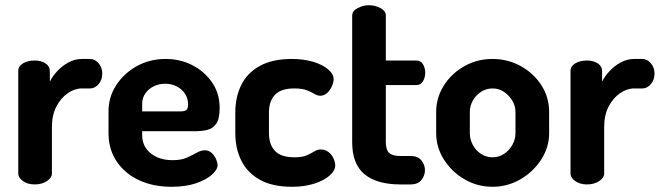

<svg xmlns="http://www.w3.org/2000/svg" viewBox="-20 -707 2532 736"><path d="M113 0Q86 0 68 -13Q50 -26 50 -41V-435Q50 -453 68 -464Q86 -475 113 -475Q138 -475 154.5 -464Q171 -453 171 -435V-394Q182 -416 200.5 -435.5Q219 -455 243 -468Q267 -481 294 -481H325Q344 -481 358 -464.5Q372 -448 372 -425Q372 -401 358 -384.5Q344 -368 325 -368H294Q266 -368 239.5 -349.5Q213 -331 196 -298.5Q179 -266 179 -220V-41Q179 -26 160 -13Q141 0 113 0Z M638 9Q567 9 512.5 -16.5Q458 -42 427 -88.5Q396 -135 396 -196V-281Q396 -335 425.5 -380.5Q455 -426 504.5 -453.5Q554 -481 615 -481Q671 -481 717.5 -457Q764 -433 793 -391Q822 -349 822 -293Q822 -250 808 -231.5Q794 -213 772.5 -208.5Q751 -204 728 -204H525V-189Q525 -146 557.5 -119.5Q590 -93 642 -93Q675 -93 697 -103Q719 -113 735 -122Q751 -131 765 -131Q780 -131 791 -121Q802 -111 808 -97.5Q814 -84 814 -74Q814 -57 792.5 -37.5Q771 -18 731.5 -4.5Q692 9 638 9ZM525 -280H671Q688 -280 694.5 -285.5Q701 -291 701 -307Q701 -330 689 -348Q677 -366 657 -376Q637 -386 613 -386Q590 -386 570 -376.5Q550 -367 537.5 -349.5Q525 -332 525 -308Z M1100 9Q1024 9 976 -18Q928 -45 905 -91.5Q882 -138 882 -196V-276Q882 -334 904.5 -380.5Q927 -427 975.5 -454Q1024 -481 1098 -481Q1145 -481 1181 -470Q1217 -459 1238 -441Q1259 -423 1259 -403Q1259 -392 1252.5 -377Q1246 -362 1234.5 -351Q1223 -340 1208 -340Q1197 -340 1185.5 -347Q1174 -354 1156 -361Q1138 -368 1108 -368Q1057 -368 1034 -343.5Q1011 -319 1011 -276V-196Q1011 -153 1034 -128.5Q1057 -104 1109 -104Q1140 -104 1157 -112Q1174 -120 1185.5 -127Q1197 -134 1209 -134Q1227 -134 1239.5 -124Q1252 -114 1258.5 -99.5Q1265 -85 1265 -73Q1265 -53 1243.5 -34Q1222 -15 1184.5 -3Q1147 9 1100 9Z M1515 0Q1425 0 1377.5 -39Q1330 -78 1330 -162V-647Q1330 -665 1351 -676Q1372 -687 1394 -687Q1418 -687 1438.5 -676Q1459 -665 1459 -647V-475H1577Q1593 -475 1601.5 -460.5Q1610 -446 1610 -428Q1610 -410 1601.5 -395.5Q1593 -381 1577 -381H1459V-162Q1459 -133 1471.5 -121Q1484 -109 1515 -109H1554Q1582 -109 1595.5 -92Q1609 -75 1609 -55Q1609 -34 1595.5 -17Q1582 0 1554 0Z M1868 9Q1810 9 1761 -19.5Q1712 -48 1682 -95Q1652 -142 1652 -196V-278Q1652 -332 1681 -378.5Q1710 -425 1759.5 -453Q1809 -481 1868 -481Q1927 -481 1976.5 -453.5Q2026 -426 2055.5 -380Q2085 -334 2085 -278V-196Q2085 -143 2055 -96Q2025 -49 1975.5 -20Q1926 9 1868 9ZM1868 -104Q1892 -104 1912 -117Q1932 -130 1944 -151.5Q1956 -173 1956 -196V-278Q1956 -301 1944 -321Q1932 -341 1912.5 -354.5Q1893 -368 1868 -368Q1844 -368 1824 -355Q1804 -342 1792.5 -321.5Q1781 -301 1781 -278V-196Q1781 -173 1792.5 -151.5Q1804 -130 1824 -117Q1844 -104 1868 -104Z M2230 0Q2203 0 2185 -13Q2167 -26 2167 -41V-435Q2167 -453 2185 -464Q2203 -475 2230 -475Q2255 -475 2271.5 -464Q2288 -453 2288 -435V-394Q2299 -416 2317.5 -435.5Q2336 -455 2360 -468Q2384 -481 2411 -481H2442Q2461 -481 2475 -464.5Q2489 -448 2489 -425Q2489 -401 2475 -384.5Q2461 -368 2442 -368H2411Q2383 -368 2356.5 -349.5Q2330 -331 2313 -298.5Q2296 -266 2296 -220V-41Q2296 -26 2277 -13Q2258 0 2230 0Z"/></svg>

Font: Dosis
Style: Bold
Weight: 700
Designer: EdgarTolentino, PabloImpallari, IginoMarini
Foundry: EdgarTolentino, PabloImpallari, IginoMarini
Version: Version 3.001; ttfautohint (v1.8.2)